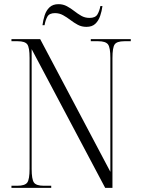

<svg xmlns="http://www.w3.org/2000/svg" viewBox="-20 -902 675 922"><path d="M35 0V-10H63Q100 -10 111 -25.5Q122 -41 122 -91V-624Q122 -674 111 -689Q100 -704 65 -704H35V-714H173L510 -77V-624Q510 -674 498.5 -689Q487 -704 452 -704H416V-714H608V-704H577Q541 -704 530.5 -688.5Q520 -673 520 -623V0H485L132 -666V-91Q132 -41 143 -25.5Q154 -10 190 -10H226V0ZM395 -773Q372 -773 353.5 -783Q335 -793 318 -806Q301 -819 283 -829Q265 -839 244 -839Q217 -839 207.5 -822Q198 -805 194 -781H184Q187 -805 194.5 -828.5Q202 -852 218 -867Q234 -882 261 -882Q283 -882 301.5 -872Q320 -862 336.5 -849Q353 -836 370.5 -826Q388 -816 410 -816Q438 -816 448 -833Q458 -850 462 -873H472Q469 -849 461 -825.5Q453 -802 437.5 -787.5Q422 -773 395 -773Z"/></svg>

Font: Noto Serif Display Condensed Light
Style: Regular
Weight: 300
Width: 3
Designer: Monotype Design Team
Foundry: Monotype Imaging Inc.
Version: Version 2.009